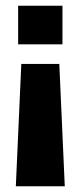

<svg xmlns="http://www.w3.org/2000/svg" viewBox="-20 -514 280 667"><path d="M205 133 186 -292H54L35 133ZM197 -494H43V-360H197Z"/></svg>

Font: Blinker
Style: Regular
Weight: 400
Designer: Juergen Huber
Foundry: supertype
Version: 1.017